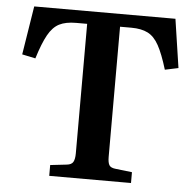

<svg xmlns="http://www.w3.org/2000/svg" viewBox="-51 -762 825 814"><g transform="rotate(5 361.5 -355.0)"><path d="M188 0V-46L258 -54Q278 -56 285 -68Q292 -80 292 -105V-656H245Q201 -656 173.5 -642Q146 -628 126 -592Q106 -556 86 -491L29 -503L62 -710H663L694 -503L637 -491Q617 -557 597.5 -592.5Q578 -628 550.5 -642Q523 -656 480 -656H432V-102Q432 -78 438.5 -67Q445 -56 467 -54L536 -46V0Z"/></g></svg>

Font: Literata 36pt SemiBold
Style: Regular
Weight: 600
Designer: Latin by Veronika Burian and Jose Scaglione. Greek by Irene Vlachou. Cyrillic by Vera Evstafieva.
Foundry: TypeTogether
Version: Version 3.002